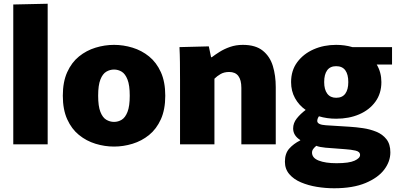

<svg xmlns="http://www.w3.org/2000/svg" viewBox="-20 -772 2119 1027"><path d="M51 -748 235 -752V0H51Z M590 12Q540 12 491 -3Q442 -18 402.5 -50Q363 -82 339.5 -134Q316 -186 316 -260Q316 -334 339.5 -386Q363 -438 402.5 -470Q442 -502 491 -517Q540 -532 590 -532Q640 -532 689 -517Q738 -502 777.5 -470Q817 -438 840.5 -386Q864 -334 864 -260Q864 -186 840.5 -134Q817 -82 777.5 -50Q738 -18 689 -3Q640 12 590 12ZM590 -120Q612 -120 631 -131.5Q650 -143 662 -173.5Q674 -204 674 -260Q674 -316 662 -346.5Q650 -377 631 -388.5Q612 -400 590 -400Q568 -400 548.5 -388.5Q529 -377 517 -346.5Q505 -316 505 -260Q505 -204 517 -173.5Q529 -143 548.5 -131.5Q568 -120 590 -120Z M943 -342Q943 -393 942.5 -437.5Q942 -482 940 -520L1097 -524L1109 -466H1113Q1130 -479 1154.5 -494.5Q1179 -510 1210.5 -521Q1242 -532 1279 -532Q1347 -532 1385.5 -501Q1424 -470 1439.5 -419Q1455 -368 1455 -306V0H1271V-302Q1271 -387 1206 -387Q1179 -387 1160 -376Q1141 -365 1127 -351V0H943Z M1778 -137Q1729 -137 1686 -150Q1677 -137 1677 -125Q1677 -105 1723 -102L1851 -94Q1884 -92 1921.5 -86.5Q1959 -81 1992.5 -67.5Q2026 -54 2047 -27.5Q2068 -1 2068 43Q2068 92 2035 135.5Q2002 179 1935 207Q1868 235 1767 235Q1721 235 1675 227.5Q1629 220 1590 203.5Q1551 187 1527.5 159.5Q1504 132 1504 93Q1504 49 1527 23Q1550 -3 1586 -21V-23Q1548 -47 1548 -85Q1548 -114 1567.5 -138.5Q1587 -163 1615 -184Q1579 -209 1558 -247Q1537 -285 1537 -333Q1537 -395 1570 -439.5Q1603 -484 1657.5 -508Q1712 -532 1778 -532Q1824 -532 1865 -520H2077V-427H1995Q2020 -385 2020 -333Q2020 -272 1988 -228Q1956 -184 1901.5 -160.5Q1847 -137 1778 -137ZM1778 -249Q1811 -249 1827 -271Q1843 -293 1843 -333Q1843 -374 1827 -396Q1811 -418 1778 -418Q1746 -418 1730 -396Q1714 -374 1714 -333Q1714 -293 1730.5 -271Q1747 -249 1778 -249ZM1780 101Q1847 101 1876.5 87.5Q1906 74 1906 57Q1906 39 1881.5 33.5Q1857 28 1826 26L1721 18Q1689 15 1672 8Q1664 14 1656.5 23.5Q1649 33 1649 44Q1649 73 1685 87Q1721 101 1780 101Z"/></svg>

Font: Murecho ExtraBold
Style: Regular
Weight: 800
Designer: Neil Summerour
Foundry: Positype
Version: Version 1.010; ttfautohint (v1.8.3)